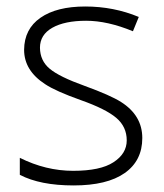

<svg xmlns="http://www.w3.org/2000/svg" viewBox="-20 -561 506 591"><path d="M41 -22.9V-75.2Q121.1 -35.2 205.1 -35.2Q289.1 -35.2 329.1 -61.5Q370.1 -87.9 370.1 -128.9Q370.1 -170.9 337.9 -198.2Q305.7 -225.6 228.5 -252.9Q151.4 -280.3 119.1 -301.8Q54.2 -343.8 54.2 -407.7Q54.7 -471.7 104.5 -506.3Q154.3 -541 242.2 -541Q330.1 -541 407.2 -508.8L389.2 -464.8Q311 -497.1 245.1 -497.1Q179.2 -497.1 141.1 -475.6Q103 -454.1 103 -414.1Q103.5 -374 132.8 -349.6Q162.1 -324.7 241.2 -296.4Q320.3 -267.6 352.5 -247.1Q418 -205.6 418 -136.2Q418 -66.4 363.8 -28.3Q309.6 9.8 206.5 9.8Q103.5 9.8 41 -22.9Z"/></svg>

Font: OpenSans-Light
Style: Regular
Weight: 300
Foundry: Ascender Corporation
Version: Version 1.10